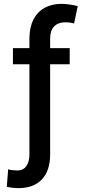

<svg xmlns="http://www.w3.org/2000/svg" viewBox="-20 -759 431 978"><path d="M335 -431.6H235.4V27.3Q235.4 110.4 193.4 154.8Q151.4 199.2 74.2 199.2Q44.9 199.2 14.6 192.4L21.5 103.5Q27.8 106 43.5 107.7Q59.1 109.4 68.4 109.4Q97.7 109.4 113.8 87.4Q129.9 65.4 129.9 27.3V-431.6H45.9V-513.7H129.9V-562.5Q129.9 -619.1 150.1 -658.9Q170.4 -698.7 207.3 -719Q244.1 -739.3 293 -739.3Q313 -739.3 336.2 -735.8Q359.4 -732.4 376 -727.5L357.4 -639.6Q335.9 -645.5 314.5 -645.5Q275.9 -645.5 255.6 -624.3Q235.4 -603 235.4 -562.5V-513.7H335Z"/></svg>

Font: WEMIX Pretendard Medium
Style: Regular
Weight: 500
Designer: Base glyphs from Inter by Rasmus Andersson; Hangeul glyphs from Noto Sans CJK(Source Han Sans) by Jang Soo-young and Kan
Foundry: Kil Hyung-jin
Version: Version 1.000